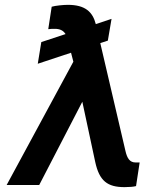

<svg xmlns="http://www.w3.org/2000/svg" viewBox="-20 -764 690 793"><path d="M440.7 -686.1 375.7 -664.4C362.6 -715.2 331.7 -744 260.3 -744C242.2 -744 208.8 -740.8 193.5 -736.2L179.3 -643.5C188.2 -644.9 198.9 -644.9 206 -644.9C226.6 -644.9 241.1 -638.8 250.7 -623.2L150.6 -590.2L136 -500.7L273.4 -546.2L283 -509.2L7.5 0H142L320 -343.8L373.2 -95.5C390.3 -16.3 424 8.9 494.3 8.9C513.8 8.9 531.2 7.5 541.9 4.6L556.8 -93H539.8C515.6 -93 505 -110.8 498.2 -140.3L394.2 -585.9L425.4 -596.2Z"/></svg>

Font: Magic Ui Pro Semi Bold
Style: Italic
Weight: 600
Italic angle: -9.39999°
Designer: Stefan Endress, Andreas Faust
Version: Version 1.000;FEAKit 1.0